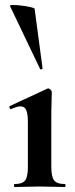

<svg xmlns="http://www.w3.org/2000/svg" viewBox="-20 -751 303 771"><path d="M39 0Q36 0 36 -6Q36 -12 39 -12Q70 -12 81 -26.5Q92 -41 92 -81V-260Q92 -293 85.5 -308.5Q79 -324 62 -324Q55 -324 45.5 -321Q36 -318 25 -313Q21 -312 18.5 -318Q16 -324 19 -325L170 -395Q172 -396 173 -396Q178 -396 183 -391Q188 -386 188 -382Q188 -370 187 -342Q186 -314 186 -262V-81Q186 -41 197.5 -26.5Q209 -12 240 -12Q243 -12 243 -6Q243 0 240 0Q220 0 194 -1Q168 -2 139 -2Q111 -2 85 -1Q59 0 39 0ZM20 -727Q19 -731 33 -731Q47 -731 67 -728.5Q87 -726 102.5 -722.5Q118 -719 119 -716L151 -476Q151 -474 146.5 -472.5Q142 -471 141 -474Z"/></svg>

Font: Cormorant Infant Light
Style: Regular
Weight: 300
Designer: Christian Thalmann (Catharsis Fonts)
Foundry: Catharsis Fonts
Version: Version 4.001